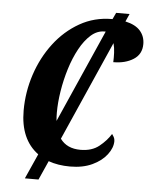

<svg xmlns="http://www.w3.org/2000/svg" viewBox="-57 -807 737 941"><g transform="rotate(5 311.0 -336.5)"><path d="M101 87 156 -36Q66 -102 66 -244Q66 -335 94.5 -421.5Q123 -508 175.5 -577Q228 -646 300 -687Q372 -728 459 -728H461L476 -760H542L525 -722Q575 -711 598.5 -684Q622 -657 622 -619Q622 -569 582 -543.5Q542 -518 483 -518Q484 -539 483 -564Q482 -589 476 -611L260 -122Q293 -76 360 -76Q416 -76 451.5 -104.5Q487 -133 508 -167Q512 -162 517 -153Q522 -144 522 -133Q522 -100 496.5 -66.5Q471 -33 425 -11.5Q379 10 316 10Q257 10 210 -7L168 87ZM229 -248Q229 -226 231 -207L433 -664Q430 -664 427 -664Q391 -664 360.5 -637Q330 -610 305.5 -565Q281 -520 264 -465Q247 -410 238 -353.5Q229 -297 229 -248Z"/></g></svg>

Font: Noto Serif ExtraCondensed ExtraBold
Style: Italic
Weight: 800
Width: 2
Italic angle: -12°
Designer: Monotype Design Team
Foundry: Monotype Imaging Inc.
Version: Version 2.013